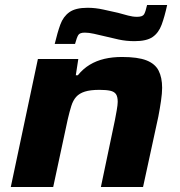

<svg xmlns="http://www.w3.org/2000/svg" viewBox="-20 -745 716 765"><path d="M23 0 131 -510H292L282 -445H290Q311 -471 337.5 -487Q364 -503 396 -510.5Q428 -518 466 -518Q529 -518 563.5 -504.5Q598 -491 612 -463.5Q626 -436 626 -395Q626 -374 621.5 -343Q617 -312 611 -281L550 0H382L438 -267Q441 -282 445 -305Q449 -328 449 -339Q449 -360 442 -370Q435 -380 419 -383.5Q403 -387 376 -387Q340 -387 318 -380Q296 -373 283.5 -359Q271 -345 264 -322.5Q257 -300 250 -270L192 0ZM198 -570Q209 -616 220.5 -647.5Q232 -679 256.5 -696.5Q281 -714 329 -714Q360 -714 391.5 -707Q423 -700 450 -694Q472 -688 490.5 -683Q509 -678 526 -678Q548 -678 554 -688Q560 -698 566 -725H646Q636 -679 624 -646.5Q612 -614 588 -597.5Q564 -581 516 -581Q483 -581 453 -587.5Q423 -594 395 -601Q374 -606 354 -610.5Q334 -615 318 -615Q298 -615 292 -605.5Q286 -596 279 -570Z"/></svg>

Font: Saira Expanded
Style: Bold Italic
Weight: 700
Width: 7
Italic angle: -12°
Designer: Hector Gatti with collaboration of the Omnibus-Type team
Foundry: Omnibus-Type
Version: Version 1.101